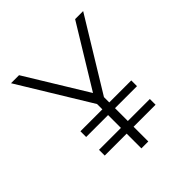

<svg xmlns="http://www.w3.org/2000/svg" viewBox="-189 -836 972 972"><g transform="rotate(-45 297.0 -350.0)"><path d="M272 0V-105.5H115V-146.5H272V-238.5H115V-279.5H272V-317.5L38.5 -700H96L297 -371.5L497.5 -700H555L321.5 -317.5V-279.5H479V-238.5H321.5V-146.5H479V-105.5H321.5V0Z"/></g></svg>

Font: Urbanist ExtraLight
Style: Regular
Weight: 200
Designer: Corey Hu
Foundry: Corey Hu
Version: Version 1.330; ttfautohint (v1.8.4.7-5d5b)